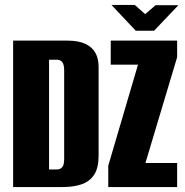

<svg xmlns="http://www.w3.org/2000/svg" viewBox="-20 -755 746 775"><path d="M33 0V-591H253Q296 -591 323.5 -578.5Q351 -566 364.5 -542.5Q378 -519 378 -486V-126Q378 -78 360.5 -50.5Q343 -23 310.5 -11.5Q278 0 233 0ZM178 -71H210Q223 -71 231 -80Q239 -89 239 -113V-471Q239 -495 231 -504.5Q223 -514 210 -514H178ZM417 0V-86L537 -494H427V-591H695V-524L567 -97H695V0ZM528 -631 430 -735H524L566 -698L608 -734H700L602 -631Z"/></svg>

Font: Alumni Sans Thin ExtraBold
Style: Regular
Weight: 800
Version: Version 1.018